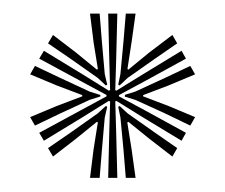

<svg xmlns="http://www.w3.org/2000/svg" viewBox="-20 -822 327 279"><path d="M137.2 -563.5 138.8 -630.5 140 -674.5 138.2 -675.5 100.8 -652.2 43.8 -617.5 37 -629 96 -661 134.8 -682V-684L95.8 -705L37 -736.8L43.8 -748.2L100.8 -713.5L138.2 -690.2L140 -691.2L138.8 -735.5L137.2 -802.2H150.5L148.8 -735.2L147.5 -691.2L149 -690.2L186.8 -713.5L243.8 -748.2L250.2 -736.8L191.8 -704.8L152.8 -683.8V-682L191.8 -661L250.2 -629L243.8 -617.5L186.5 -652.2L149 -675.5L147.5 -674.5L148.8 -630.2L150.5 -563.5ZM110.8 -563.5 116 -605.2 122.2 -644.2 120.8 -645 90.2 -620.2 57 -594.5 49.8 -606.8 82.8 -629.5 122 -657.2 133.8 -668 135.8 -666.8 132.2 -651.2 128 -603.2 124.8 -563.5ZM30.8 -639.5 23.8 -651.8 62.5 -668 99.5 -682V-683.8L62.5 -697.8L23.8 -714L30.8 -726.2L67.5 -708.8L110.5 -688.8L125.8 -684V-681.8L110.5 -677L66.8 -656.8ZM162.8 -563.5 159.5 -603.8 155 -651.2 151.8 -666.8 153.8 -668 165.5 -657.2 204.8 -629.5 237.5 -606.8 230.5 -594.5 197.2 -620.2 166.5 -645 165 -644 171.2 -605.2 177 -563.5ZM133.8 -697.8 122 -708.8 82.2 -736.8 49.8 -759 57 -771.2 90.2 -745.8 120.8 -720.8 122.2 -721.8 116 -760.5 110.8 -802.2H124.8L128 -762.2L132.2 -714.5L135.8 -699ZM256.5 -639.5 219.2 -657.5 176.8 -676.8 161.5 -681.5V-684.2L176.8 -689L220.2 -709L256.5 -726.2L263.5 -714L224.8 -697.8L188 -683.8V-682L224.8 -668L263.5 -651.8ZM153.8 -697.8 151.8 -699 155 -714.5 159.5 -762.5 162.8 -802.2H177L171.2 -760.8L165.2 -721.8L166.5 -720.8L197 -745.8L230.5 -771.2L237.5 -759L204.2 -736L165.5 -708.8Z"/></svg>

Font: Big Shoulders Inline Text Thin Medium
Style: Regular
Weight: 500
Version: Version 2.002